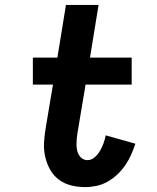

<svg xmlns="http://www.w3.org/2000/svg" viewBox="-20 -755 640 783"><path d="M327 8Q297 8 269.5 1Q242 -6 220 -22.5Q198 -39 184.5 -63Q171 -87 164.5 -115Q158 -143 159.5 -172Q161 -201 166 -231L196 -410H114V-520H214L249 -735H382L347 -520H517V-410H329L296 -213Q294 -201 293 -189.5Q292 -178 292 -166.5Q292 -155 294 -144Q296 -133 301.5 -123.5Q307 -114 316 -108Q325 -102 337 -102Q353 -102 366.5 -114Q380 -126 388.5 -141Q397 -156 402.5 -171.5Q408 -187 411 -203L532 -169Q525 -147 515 -124.5Q505 -102 491 -81.5Q477 -61 458.5 -43.5Q440 -26 418.5 -14Q397 -2 373.5 3Q350 8 327 8Z"/></svg>

Font: Iosevka HT Extrabold Extended
Style: Italic
Weight: 800
Width: 7
Italic angle: -9°
Monospace: yes
Designer: Belleve Invis
Foundry: Belleve Invis
Version: Version 32.3.0; ttfautohint (v1.8.4)